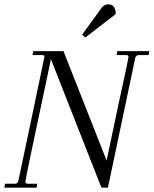

<svg xmlns="http://www.w3.org/2000/svg" viewBox="-31 -866 709 886"><path d="M658 -630 655 -612H610Q597 -612 593 -598L467 0H437L204 -593Q200 -573 194.5 -548Q189 -523 183 -493Q150 -339 118 -186.5Q86 -34 86 -28Q86 -23 89.5 -20.5Q93 -18 97 -18H141L138 0H-11L-8 -18H38Q51 -18 54 -33L110 -298Q174 -601 174 -604Q174 -612 163 -612H119L122 -630H262L461 -125L516 -386Q562 -595 562 -604Q562 -612 551 -612H507L510 -630ZM468 -846Q503 -846 503 -801L363 -693L348 -706L430 -819Q440 -834 448.5 -840Q457 -846 468 -846Z"/></svg>

Font: Arapey
Style: Italic
Weight: 400
Italic angle: -12°
Designer: Eduardo Rodriguez Tunni
Foundry: Eduardo Rodriguez Tunni
Version: Version 3.000